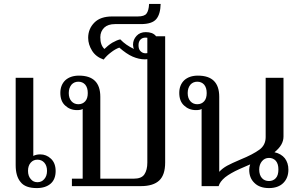

<svg xmlns="http://www.w3.org/2000/svg" viewBox="-20 -950 1529 980"><path d="M85 -21C101 0 129 10 168 10C198 10 222 2 239 -13C256 -28 264 -50 264 -77C264 -104 256 -125 240 -140C224 -155 206 -162 185 -162C171 -162 159 -159 150 -154C150 -154 150 -553 150 -553C150 -553 60 -553 60 -553C60 -553 60 -107 60 -107C60 -70 68 -41 85 -21ZM206 -36C197 -25 185 -20 171 -20C157 -20 146 -25 137 -36C128 -46 123 -60 123 -78C123 -96 128 -110 137 -120C146 -130 157 -135 171 -135C185 -135 197 -130 206 -120C215 -110 220 -96 220 -78C220 -60 215 -46 206 -36Z M347 -38C347 -38 347 0 347 0C347 0 699 0 699 0C742 0 773 -10 793 -29C813 -48 823 -78 823 -121C823 -121 823 -765 823 -765C823 -765 732 -765 732 -765C732 -765 732 -120 732 -120C732 -95 727 -75 717 -60C707 -45 689 -38 662 -38C662 -38 492 -38 492 -38C492 -38 492 -456 492 -456C492 -528 456 -564 383 -564C354 -564 331 -556 314 -541C297 -525 288 -503 288 -476C288 -448 296 -426 313 -411C329 -396 349 -388 373 -388C387 -388 397 -390 402 -394C402 -394 402 -38 402 -38C402 -38 347 -38 347 -38ZM415 -433C406 -423 394 -418 380 -418C366 -418 354 -423 345 -433C336 -443 331 -457 331 -475C331 -493 336 -507 345 -518C354 -528 366 -533 380 -533C394 -533 406 -528 415 -518C424 -507 428 -493 428 -475C428 -457 424 -443 415 -433Z M450 -691C463 -670 483 -655 509 -646C520 -660 532 -672 547 -683C561 -694 575 -702 589 -707C613 -686 636 -670 657 -661C678 -652 699 -647 720 -647C743 -647 761 -654 774 -669C786 -683 792 -700 792 -719C792 -738 786 -754 775 -767C764 -780 747 -786 724 -786C705 -786 689 -780 677 -767C665 -754 659 -739 659 -722C659 -713 661 -705 664 -700C636 -713 613 -729 594 -749C583 -747 569 -741 553 -732C537 -722 524 -711 513 -700C499 -713 492 -733 492 -760C492 -780 499 -796 512 -809C525 -821 543 -827 567 -827C567 -827 699 -827 699 -827C738 -827 764 -836 778 -853C792 -870 799 -895 800 -930C800 -930 741 -930 741 -930C740 -907 735 -890 728 -881C721 -871 706 -866 683 -866C683 -866 553 -866 553 -866C513 -866 483 -856 462 -835C441 -814 430 -788 430 -757C430 -734 437 -712 450 -691ZM751 -689C744 -682 734 -678 723 -678C712 -678 704 -682 697 -689C690 -696 687 -706 687 -719C687 -731 690 -741 697 -748C704 -755 712 -758 723 -758C734 -758 744 -755 751 -748C758 -741 761 -732 761 -719C761 -706 758 -696 751 -689Z M1279 -16C1296 1 1321 10 1353 10C1384 10 1409 1 1426 -16C1443 -33 1452 -55 1452 -84C1452 -107 1446 -126 1434 -142C1422 -157 1404 -168 1381 -173C1412 -198 1427 -224 1427 -253C1427 -253 1427 -553 1427 -553C1427 -553 1336 -553 1336 -553C1336 -553 1336 -250 1336 -250C1336 -223 1325 -201 1304 -186C1282 -170 1250 -153 1208 -136C1177 -123 1154 -112 1139 -104C1123 -95 1110 -85 1099 -73C1099 -73 1099 -456 1099 -456C1099 -528 1063 -564 990 -564C961 -564 938 -556 921 -541C904 -525 895 -503 895 -476C895 -448 903 -426 920 -411C936 -396 956 -388 980 -388C994 -388 1004 -390 1009 -394C1009 -394 1009 0 1009 0C1009 0 1096 0 1096 0C1100 -15 1111 -30 1129 -45C1147 -59 1171 -73 1202 -87C1233 -100 1251 -108 1257 -111C1254 -102 1252 -93 1252 -84C1252 -55 1261 -33 1279 -16ZM1022 -433C1013 -423 1001 -418 987 -418C973 -418 961 -423 952 -433C943 -443 938 -457 938 -475C938 -493 943 -507 952 -518C961 -528 973 -533 987 -533C1001 -533 1013 -528 1022 -518C1031 -507 1035 -493 1035 -475C1035 -457 1031 -443 1022 -433ZM1388 -41C1379 -31 1367 -26 1353 -26C1338 -26 1326 -31 1317 -41C1308 -51 1303 -66 1303 -85C1303 -102 1308 -116 1317 -127C1326 -138 1338 -144 1353 -144C1367 -144 1379 -139 1388 -129C1397 -118 1401 -104 1401 -85C1401 -66 1397 -51 1388 -41Z"/></svg>

Font: BUSH 25 TRIRONG
Style: Regular
Weight: 400
Designer: Katatrad Team
Foundry: CadsonDemak